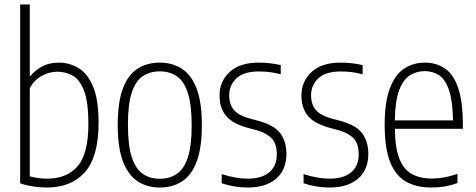

<svg xmlns="http://www.w3.org/2000/svg" viewBox="-20 -828 2123 857"><path d="M189 9Q159.5 9 126.8 4Q94 -1 70 -10V-808H113V-489.5H116.5Q134.5 -512.5 166.5 -530.5Q198.5 -548.5 242.5 -548.5Q289.5 -548.5 330 -524.5Q370.5 -500.5 395.2 -442Q420 -383.5 420 -280Q420 -128.5 359.2 -59.8Q298.5 9 189 9ZM190 -30.5Q278.5 -30.5 326.5 -86Q374.5 -141.5 374.5 -275.5Q374.5 -370.5 356 -420.8Q337.5 -471 306 -489.5Q274.5 -508 235.5 -508Q200 -508 166 -489.2Q132 -470.5 113 -434.5V-41Q127.5 -36.5 149 -33.5Q170.5 -30.5 190 -30.5Z M693 9Q637 9 594.8 -18.5Q552.5 -46 529 -107.2Q505.5 -168.5 505.5 -270Q505.5 -372 528.5 -433Q551.5 -494 593.8 -521.2Q636 -548.5 693 -548.5Q749.5 -548.5 791.8 -521.2Q834 -494 857.5 -433Q881 -372 881 -270Q881 -168.5 858 -107.2Q835 -46 792.8 -18.5Q750.5 9 693 9ZM693 -30Q736.5 -30 768.5 -51.2Q800.5 -72.5 818 -124.2Q835.5 -176 835.5 -268Q835.5 -362 818 -414.5Q800.5 -467 768.5 -488.2Q736.5 -509.5 693 -509.5Q650 -509.5 618 -488.5Q586 -467.5 568.5 -415.8Q551 -364 551 -272Q551 -178 568.5 -125.5Q586 -73 618 -51.5Q650 -30 693 -30Z M1085 9Q1054.5 9 1025.5 4Q996.5 -1 969.5 -10V-51Q1033 -30.5 1085 -30.5Q1147.5 -30.5 1181.5 -58.5Q1215.5 -86.5 1215.5 -139Q1215.5 -186 1193.2 -209.8Q1171 -233.5 1128.5 -246L1080.5 -259Q1013.5 -278.5 986.8 -313.5Q960 -348.5 960 -401.5Q960 -465 1005.2 -506.8Q1050.5 -548.5 1134.5 -548.5Q1162.5 -548.5 1186.5 -545.5Q1210.5 -542.5 1233 -537.5V-496.5Q1206 -503.5 1183.5 -506.2Q1161 -509 1135 -509Q1067 -509 1035 -478Q1003 -447 1003 -403.5Q1003 -362 1023.8 -337.8Q1044.5 -313.5 1087.5 -301L1135.5 -288Q1206.5 -268 1232.5 -231.2Q1258.5 -194.5 1258.5 -141Q1258.5 -70.5 1213 -30.8Q1167.5 9 1085 9Z M1450.5 9Q1420 9 1391 4Q1362 -1 1335 -10V-51Q1398.5 -30.5 1450.5 -30.5Q1513 -30.5 1547 -58.5Q1581 -86.5 1581 -139Q1581 -186 1558.8 -209.8Q1536.5 -233.5 1494 -246L1446 -259Q1379 -278.5 1352.2 -313.5Q1325.5 -348.5 1325.5 -401.5Q1325.5 -465 1370.8 -506.8Q1416 -548.5 1500 -548.5Q1528 -548.5 1552 -545.5Q1576 -542.5 1598.5 -537.5V-496.5Q1571.5 -503.5 1549 -506.2Q1526.5 -509 1500.5 -509Q1432.5 -509 1400.5 -478Q1368.5 -447 1368.5 -403.5Q1368.5 -362 1389.2 -337.8Q1410 -313.5 1453 -301L1501 -288Q1572 -268 1598 -231.2Q1624 -194.5 1624 -141Q1624 -70.5 1578.5 -30.8Q1533 9 1450.5 9Z M1906 9Q1838 9 1791.5 -17.8Q1745 -44.5 1721 -105.8Q1697 -167 1697 -270.5Q1697 -373 1720.2 -434Q1743.5 -495 1784 -521.8Q1824.5 -548.5 1876 -548.5Q1928 -548.5 1966.2 -522.2Q2004.5 -496 2025.2 -435Q2046 -374 2046 -270V-253H1742.5Q1743.5 -168.5 1762.5 -120Q1781.5 -71.5 1818.2 -51.2Q1855 -31 1909 -31Q1933 -31 1960 -35.8Q1987 -40.5 2022 -51.5V-11Q1989 0.5 1961 4.8Q1933 9 1906 9ZM1876 -510.5Q1839 -510.5 1809.2 -491.5Q1779.5 -472.5 1761.5 -424.8Q1743.5 -377 1742.5 -290.5H2002Q2000.5 -377 1984.5 -424.8Q1968.5 -472.5 1940.5 -491.5Q1912.5 -510.5 1876 -510.5Z"/></svg>

Font: Encode Sans Condensed ExtraLight
Style: Regular
Weight: 200
Width: 3
Designer: Multiple Designers
Foundry: Impallari Type
Version: Version 3.000; ttfautohint (v1.8.3) -l 8 -r 50 -G 200 -x 14 